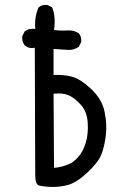

<svg xmlns="http://www.w3.org/2000/svg" viewBox="-20 -768 540 779"><path d="M179.7 -9.8Q154.3 -11.7 139.2 -15.1Q124 -18.6 123 -51.8L121.1 -574.2Q97.7 -569.3 80.1 -584Q68.4 -599.6 70.3 -621.1L80.1 -640.6Q97.7 -654.3 123 -650.4Q119.1 -699.2 136.7 -738.3Q150.4 -750 171.9 -748L191.4 -738.3Q207 -701.2 199.2 -646.5Q224.6 -642.6 252 -644.5Q279.3 -646.5 299.8 -632.8Q311.5 -619.1 309.6 -597.7L299.8 -578.1Q281.2 -565.4 259.8 -565.4L197.3 -569.3V-463.9Q236.3 -465.8 271 -457Q305.7 -448.2 349.6 -407.2Q393.6 -366.2 404.3 -314.5Q415 -262.7 409.2 -216.8Q403.3 -170.9 390.6 -139.6Q377.9 -108.4 334.5 -67.9Q291 -27.3 255.9 -17.6Q220.7 -7.8 179.7 -9.8ZM259.8 -102.5Q277.3 -108.4 297.4 -130.9Q317.4 -153.3 328.1 -189.5Q338.9 -225.6 335.9 -270.5Q333 -315.4 307.1 -343.8Q281.2 -372.1 257.8 -381.8Q234.4 -391.6 197.3 -387.7L199.2 -86.9Q236.3 -90.8 259.8 -102.5Z"/></svg>

Font: NaikaiFont
Style: Regular
Weight: 400
Version: Version 1.67